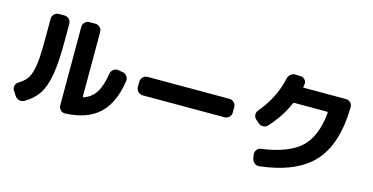

<svg xmlns="http://www.w3.org/2000/svg" viewBox="-81 -1184 3162 1629"><g transform="rotate(15 1500.0 -369.0)"><path d="M543 40Q520 41 503.5 24Q487 7 487 -16V-705Q487 -728 503.5 -745Q520 -762 543 -762H597Q620 -762 636.5 -745Q653 -728 653 -705V-138Q653 -131 662 -133Q729 -157 766 -215.5Q803 -274 820 -383Q824 -406 842 -420.5Q860 -435 883 -432L924 -426Q947 -423 962 -404Q977 -385 974 -362Q945 -161 839.5 -64Q734 33 543 40ZM102 6 75 -36Q63 -55 68.5 -77Q74 -99 94 -111Q136 -137 159 -165Q182 -193 196 -245.5Q210 -298 214 -366Q218 -434 218 -555V-705Q218 -728 235 -745Q252 -762 275 -762H325Q348 -762 365 -745Q382 -728 382 -705V-555Q382 -368 363.5 -258.5Q345 -149 303.5 -84.5Q262 -20 184 26Q163 38 139.5 32Q116 26 102 6Z M1140 -279Q1117 -279 1100 -296Q1083 -313 1083 -336V-384Q1083 -407 1100 -424Q1117 -441 1140 -441H1860Q1883 -441 1900 -424Q1917 -407 1917 -384V-336Q1917 -313 1900 -296Q1883 -279 1860 -279Z M2153 -305 2125 -329Q2108 -344 2106.5 -367.5Q2105 -391 2120 -408Q2244 -554 2283 -732Q2288 -756 2306.5 -771Q2325 -786 2349 -785L2394 -783Q2417 -781 2432 -763.5Q2447 -746 2443 -724Q2443 -720 2441 -714Q2439 -708 2439 -704Q2437 -695 2446 -695H2814Q2838 -695 2855 -678.5Q2872 -662 2871 -638Q2865 -312 2718 -151.5Q2571 9 2253 46Q2229 49 2210 34.5Q2191 20 2186 -4L2181 -37Q2177 -60 2190.5 -78.5Q2204 -97 2226 -100Q2461 -132 2568 -230.5Q2675 -329 2695 -541Q2695 -550 2688 -550H2401Q2392 -550 2389 -542Q2336 -418 2236 -309Q2220 -291 2195.5 -290Q2171 -289 2153 -305Z"/></g></svg>

Font: Rounded Mplus 1c ExtraBold
Style: Regular
Weight: 800
Version: Version 1.059.20150529